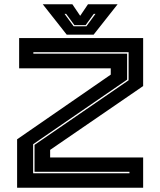

<svg xmlns="http://www.w3.org/2000/svg" viewBox="-20 -878 750 898"><path d="M60 0V-226.5L498 -529V-558.5H69.5V-700H649.5V-475.5L214.5 -177V-141.5H649.5V0ZM135 -67.5H585.5V-74.5H141.5V-200.5L581.5 -502.5V-634H136V-627H574.5V-505.5L135 -203.5ZM292 -716 180 -858H318.5L355 -804L391.5 -858H530L418 -716ZM324.5 -755H384L426.5 -813H418.5L380.5 -760.5H328L289.5 -813H282Z"/></svg>

Font: Tourney Expanded ExtraBold
Style: Regular
Weight: 800
Width: 7
Designer: Tyler Finck
Foundry: Etcetera Type Co
Version: Version 1.010; ttfautohint (v1.8.3)